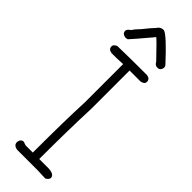

<svg xmlns="http://www.w3.org/2000/svg" viewBox="-287 -870 866 866"><g transform="rotate(45 146.5 -437.0)"><path d="M193.4 -666H242.2Q263.7 -662.6 263.7 -644.5Q263.7 -628.9 242.2 -625H171.9V-380.9Q166 -238.3 166 -54.7H218.8Q263.7 -54.7 263.7 -31.2Q263.7 -21.5 248 -11.7Q211.9 -13.7 195.3 -13.7H64.5Q41 -18.6 41 -37.1V-39.1Q44.4 -60.5 62.5 -60.5Q76.7 -54.7 80.1 -54.7H125V-56.6Q125 -255.9 130.9 -380.9V-625Q101.6 -623 87.9 -623H58.6Q37.1 -626.5 37.1 -644.5Q37.1 -656.7 54.7 -664.1Q144.5 -666 193.4 -666ZM152.3 -863.3Q176.3 -857.4 269.5 -755.9Q273.4 -749.5 273.4 -744.1Q270 -722.7 252 -722.7H250Q236.8 -722.7 228.5 -738.3Q153.8 -816.4 150.4 -816.4Q77.6 -730 66.4 -718.8L56.6 -716.8H52.7Q31.2 -720.2 31.2 -738.3Q31.2 -748 48.8 -759.8Q57.1 -774.4 76.2 -793Q107.4 -832 121.1 -845.7Q131.3 -863.3 152.3 -863.3Z"/></g></svg>

Font: CEF Fonts CJK
Style: Regular
Weight: 400
Designer: PartyBoss (派对大魔王)
Version: Release 2.25